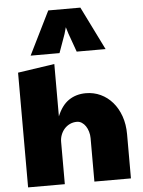

<svg xmlns="http://www.w3.org/2000/svg" viewBox="-64 -1049 818 1099"><g transform="rotate(-5 345.0 -499.5)"><path d="M255.4 -999H439.9L563 -750H397L358.9 -856.4L347.2 -894.5L336.4 -856.4L298.3 -750H132.3ZM52.2 -659.2 263.2 -690.4V-389.6Q288.6 -451.7 330.3 -480Q372.1 -508.3 428.2 -508.3Q473.6 -508.3 512.7 -490Q551.8 -471.7 580.8 -438.2Q609.9 -404.8 626.5 -357.9Q643.1 -311 643.1 -253.9V0H433.1V-250Q433.1 -269 427.7 -287.1Q422.4 -305.2 413.1 -319.1Q403.8 -333 390.9 -341.3Q377.9 -349.6 362.8 -349.6Q341.3 -349.6 323 -341.1Q304.7 -332.5 291.5 -317.9Q278.3 -303.2 270.8 -283.9Q263.2 -264.6 263.2 -243.2V0H52.2Z"/></g></svg>

Font: Paytone One
Style: Regular
Weight: 400
Designer: vernon adams
Foundry: vernon adams
Version: 1.000